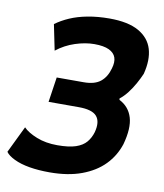

<svg xmlns="http://www.w3.org/2000/svg" viewBox="-97 -783 738 862"><g transform="rotate(10 272.0 -352.5)"><path d="M187 11Q136 11 95 4Q54 -3 25 -17Q-4 -31 -15 -47L44 -169Q64 -148 105.5 -131.5Q147 -115 200 -115Q253 -115 284 -125.5Q315 -136 331.5 -155.5Q348 -175 356 -202Q369 -251 348 -275.5Q327 -300 266 -300H128L145 -414H268Q318 -414 344.5 -435.5Q371 -457 382 -497Q391 -527 384 -547.5Q377 -568 353 -579.5Q329 -591 286 -591Q245 -591 199 -576Q153 -561 115 -531L91 -648Q118 -668 153.5 -683.5Q189 -699 234.5 -707.5Q280 -716 333 -716Q418 -716 466.5 -688.5Q515 -661 529.5 -612.5Q544 -564 527 -498Q518 -477 504.5 -452.5Q491 -428 474.5 -406.5Q458 -385 439 -370L440 -364Q485 -341 499 -294Q513 -247 492 -171Q474 -116 434.5 -75.5Q395 -35 333 -12Q271 11 187 11Z"/></g></svg>

Font: Nunito Sans 7pt Condensed ExtraBold
Style: Italic
Weight: 800
Width: 3
Italic angle: -9°
Designer: Vernon Adams
Foundry: Vernon Adams
Version: Version 3.101;gftools[0.9.27]